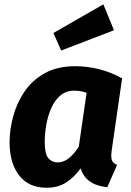

<svg xmlns="http://www.w3.org/2000/svg" viewBox="-20 -857 612 894"><path d="M330.3 -548.8Q384.6 -548.8 440.8 -535Q497 -521.2 548.5 -492L499.7 -153.8Q496.4 -127.8 500.3 -112.9Q504.1 -98.1 525.2 -89.4L479.7 14.6Q450.5 11.9 424.9 2.1Q399.4 -7.7 381.7 -26.6Q364 -45.4 355.5 -73.4Q327.7 -33.4 289.2 -8.1Q250.7 17.2 197.2 17.2Q113.6 17.2 69.1 -40.2Q24.6 -97.7 24.6 -194.6Q24.6 -251.8 40.9 -313.6Q57.2 -375.4 93 -428.9Q128.8 -482.4 187.5 -515.6Q246.2 -548.8 330.3 -548.8ZM325.8 -434.8Q287.6 -434.8 261.2 -412.4Q234.8 -389.9 218.6 -353.5Q202.5 -317 195.4 -275Q188.3 -233 188.3 -194.9Q188.3 -139.9 205.3 -120.3Q222.3 -100.7 247.4 -100.7Q275.8 -100.7 300 -119.9Q324.2 -139.1 346.8 -173.6L383.2 -424.9Q368.7 -430 355.7 -432.4Q342.7 -434.8 325.8 -434.8ZM228.7 -703.3 461.2 -836.8 510.7 -716.2 264.7 -621.7Z"/></svg>

Font: Fira Sans Variable
Style: Italic
Weight: 397
Italic angle: -8°
Designer: Carrois Corporate & Edenspiekermann AG
Foundry: Carrois Corporate GbR & Edenspiekermann AG
Version: Version 4.202